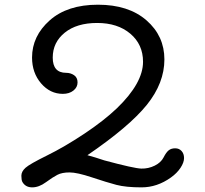

<svg xmlns="http://www.w3.org/2000/svg" viewBox="-20 -789 873 816"><path d="M261.2 -479.5Q279.8 -479.5 294.7 -469.5Q309.6 -459.5 309.6 -438.7Q309.6 -418 292 -404.1Q274.4 -390.1 247.1 -390.1Q192.9 -390.1 154.5 -434.8Q116.2 -479.5 116.2 -544.4Q116.2 -635.7 191.2 -702.4Q266.1 -769 396.2 -769Q526.4 -769 602.5 -702.6Q678.7 -636.2 678.7 -536.4Q678.7 -436.5 604.5 -344Q530.3 -251.5 351.6 -129.4Q382.8 -121.1 423.3 -107.4Q550.3 -73.2 580.6 -72.5Q610.8 -71.8 637.5 -85Q664.1 -98.1 675.3 -120.1Q686.5 -142.1 697.3 -150.4Q708 -158.7 724.6 -158.7Q741.2 -158.7 751.7 -147.2Q762.2 -135.7 762.2 -117.2Q762.2 -98.6 747.3 -75.9Q732.4 -53.2 706.5 -34.7Q647.9 7.3 581.5 7.3Q515.1 7.3 474.4 -3.4Q433.6 -14.2 370.6 -35.2Q307.6 -56.2 275.6 -56.2Q243.7 -56.2 224.1 -46.1Q204.6 -36.1 175 -14.4Q145.5 7.3 116.9 7.3Q88.4 7.3 75.2 -15.6Q70.8 -23.9 70.8 -42Q70.8 -60.1 88.4 -75.9Q106 -91.8 179.9 -128.2Q253.9 -164.6 337.6 -220.2Q421.4 -275.9 477.1 -329.1Q587.9 -436 587.9 -526.4Q587.9 -600.1 533.9 -645.8Q480 -691.4 393.1 -691.4Q306.2 -691.4 255.1 -650.1Q204.1 -608.9 204.1 -544.2Q204.1 -479.5 261.2 -479.5Z"/></svg>

Font: Oldenburg
Style: Regular
Weight: 400
Designer: Nicole Fally
Foundry: Nicole Fally
Version: Version 1.001